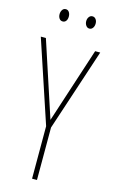

<svg xmlns="http://www.w3.org/2000/svg" viewBox="-133 -933 582 983"><g transform="rotate(15 157.5 -441.5)"><path d="M158 -315 288 -714H315L171 -278V0H145V-278L0 -714H27ZM63 -850Q63 -863 69.5 -873Q76 -883 88 -883Q99 -883 105.5 -873.5Q112 -864 112 -850Q112 -836 105.5 -827Q99 -818 88 -818Q76 -818 69.5 -827.5Q63 -837 63 -850ZM204 -851Q204 -864 211 -873.5Q218 -883 229 -883Q240 -883 247 -874Q254 -865 254 -851Q254 -837 247 -827.5Q240 -818 229 -818Q218 -818 211 -828Q204 -838 204 -851Z"/></g></svg>

Font: Noto Sans Sinhala UI ExtraCondensed Thin
Style: Regular
Weight: 100
Width: 2
Designer: Jelle Bosma - Monotype Design Team
Foundry: Monotype Imaging Inc.
Version: Version 2.006; ttfautohint (v1.8.4.7-5d5b)